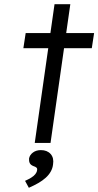

<svg xmlns="http://www.w3.org/2000/svg" viewBox="-20 -679 467 912"><path d="M145 0 239 -659H314L220 0ZM91 -450 102 -522H427L416 -450ZM117 213 99 180Q115 173 128 165Q141 157 148 148Q155 139 156 130Q158 122 153.5 117.5Q149 113 139 110Q126 105 121.5 96Q117 87 118 74Q121 57 136.5 45.5Q152 34 174 34Q204 34 220.5 52.5Q237 71 232 102Q230 120 221 136Q212 152 197 165.5Q182 179 162 190.5Q142 202 117 213Z"/></svg>

Font: Lexend Light
Style: Italic
Weight: 300
Italic angle: -8.13011°
Designer: Bonnie Shaver-Troup, Thomas Jockin
Foundry: Lexend
Version: Version 1.007